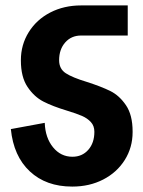

<svg xmlns="http://www.w3.org/2000/svg" viewBox="-20 -673 529 708"><path d="M469 -186Q469 -129 440 -83Q411 -37 360.5 -11Q310 15 247 15H246Q150 15 90 -41Q30 -97 20 -197L145 -220Q147 -165 175.5 -130Q204 -95 247 -95Q283 -95 305.5 -120.5Q328 -146 328 -187Q328 -209 315 -223Q302 -237 282.5 -245.5Q263 -254 227 -265Q174 -281 140 -298.5Q106 -316 81.5 -352.5Q57 -389 57 -450V-451Q57 -508 86 -554.5Q115 -601 165.5 -627Q216 -653 279 -653H451V-542H279Q243 -542 220.5 -516.5Q198 -491 198 -451Q198 -419 222.5 -403Q247 -387 300 -371Q353 -354 386.5 -337.5Q420 -321 444.5 -285Q469 -249 469 -188V-187Z"/></svg>

Font: Akshar SemiBold
Style: Regular
Weight: 600
Designer: Tall Chai
Foundry: Tall Chai
Version: Version 1.000